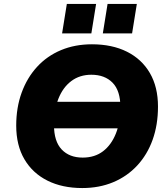

<svg xmlns="http://www.w3.org/2000/svg" viewBox="-20 -940 847 971"><path d="M154 -291 175 -425H678L656 -291ZM396 11Q295 11 220 -26.5Q145 -64 103.5 -134.5Q62 -205 62 -305Q62 -396 89.5 -471.5Q117 -547 167.5 -602Q218 -657 288.5 -686.5Q359 -716 445 -716Q547 -716 622 -678.5Q697 -641 738 -570.5Q779 -500 779 -401Q779 -309 752 -233.5Q725 -158 674 -103Q623 -48 552.5 -18.5Q482 11 396 11ZM398 -143Q459 -143 501 -175Q543 -207 566 -264.5Q589 -322 589 -397Q589 -481 549.5 -521.5Q510 -562 442 -562Q383 -562 340.5 -530Q298 -498 275.5 -441Q253 -384 253 -308Q253 -225 292 -184Q331 -143 398 -143ZM500 -771 524 -920H672L648 -771ZM294 -771 318 -920H466L442 -771Z"/></svg>

Font: Nunito Sans 12pt Black
Style: Italic
Weight: 900
Italic angle: -9°
Designer: Vernon Adams
Foundry: Vernon Adams
Version: Version 3.101;gftools[0.9.27]